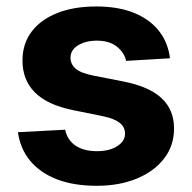

<svg xmlns="http://www.w3.org/2000/svg" viewBox="-20 -573 602 603"><path d="M513.9 -390 376 -381.8Q370.5 -407.9 347 -426.6Q323.5 -445.3 284.2 -445.3Q249 -445.3 225.2 -430.6Q201.4 -415.9 201.4 -391.8Q201.4 -372 216.7 -358.1Q232.1 -344.2 269.9 -336.3L369.1 -316.8Q448.3 -301 487.5 -264.6Q526.6 -228.3 526.6 -169.3Q526.6 -115.4 495.3 -75Q464.1 -34.5 409.3 -12Q354.6 10.5 283.8 10.5Q211.4 10.5 158.6 -9.9Q105.9 -30.4 74.7 -68.1Q43.5 -105.9 36.3 -157.8L184.6 -165.6Q191.7 -132.5 217.7 -115.4Q243.7 -98.2 284 -98.2Q323.6 -98.2 348.1 -113.9Q372.7 -129.5 372.7 -153.3Q372.7 -174.2 355.6 -187.5Q338.5 -200.8 302.7 -208.2L208.4 -227.3Q128.5 -243.7 89.6 -282.7Q50.6 -321.7 50.6 -382.8Q50.6 -435.6 79.3 -473.6Q108.1 -511.6 160.1 -532.2Q212.1 -552.7 281.8 -552.7Q350.7 -552.7 400.1 -532.9Q449.6 -513 478.6 -476.6Q507.6 -440.2 513.9 -390Z"/></svg>

Font: Inter
Style: Regular
Weight: 400
Designer: Rasmus Andersson
Foundry: rsms
Version: Version 4.000;git-8c9346024